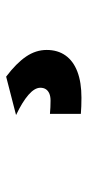

<svg xmlns="http://www.w3.org/2000/svg" viewBox="154 -228 291 640"><g transform="rotate(-90 300.0 92.5)"><path d="M295 218Q280 218 266.5 217.5Q253 217 241 216V113Q252 114 263 114.5Q274 115 285 115Q299 115 308.5 111Q318 107 323 99.5Q328 92 328 81Q328 62 304.5 41.5Q281 21 237 0L365 -33Q410 1 432 33.5Q454 66 454 102Q454 139 435.5 165Q417 191 381.5 204.5Q346 218 295 218Z"/></g></svg>

Font: M PLUS Code Latin Expanded
Style: Bold
Weight: 700
Width: 7
Designer: Coji Morishita
Foundry: UNDERFOREST DESIGN
Version: Version 1.002; ttfautohint (v1.8.3)